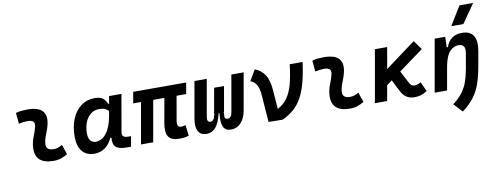

<svg xmlns="http://www.w3.org/2000/svg" viewBox="-76 -1217 4841 1869"><g transform="rotate(-10 2344.0 -283.0)"><path d="M471.7 -129.4 505.4 -31.2Q475.6 -14.2 442.4 -2.2Q409.2 9.8 366.2 9.8Q180.7 9.8 190.9 -153.3Q194.3 -206.5 214.4 -255.9Q234.4 -305.2 245.1 -349.1Q262.2 -415.5 184.6 -415.5Q138.2 -415.5 95.2 -404.3L85 -513.7Q113.8 -522 142.6 -524.7Q171.4 -527.3 200.2 -527.3Q411.6 -527.3 367.2 -345.2Q359.4 -312 347.7 -283.4Q335.9 -254.9 326.4 -226.8Q316.9 -198.7 314.5 -166.5Q310.1 -102.5 385.3 -102.5Q409.7 -102.5 428 -108.6Q446.3 -114.7 471.7 -129.4Z M993.2 -444.3 1006.3 -517.6H1128.4L1064.9 -154.8Q1059.6 -123.5 1072.5 -109.9Q1085.4 -96.2 1129.9 -96.2H1148.9L1131.3 4.9H1090.8Q1012.2 4.9 982.2 -22.2Q952.1 -49.3 959 -114.7H946.3Q920.4 -54.7 874.8 -22.2Q829.1 10.3 770 10.3Q692.4 10.3 649.9 -40.5Q607.4 -91.3 607.4 -184.1Q607.4 -285.6 639.4 -361.8Q671.4 -438 728.8 -480.2Q786.1 -522.5 862.8 -522.5Q920.4 -522.5 945.8 -500.7Q971.2 -479 985.4 -444.3ZM888.7 -410.2Q841.3 -410.2 805.7 -382.8Q770 -355.5 750.2 -307.4Q730.5 -259.3 730.5 -196.3Q730.5 -151.4 749.3 -126.7Q768.1 -102.1 801.8 -102.1Q863.3 -102.1 908.4 -160.6Q953.6 -219.2 972.2 -325.7L981 -374.5Q967.8 -389.2 946.3 -399.7Q924.8 -410.2 888.7 -410.2Z M1606.9 9.8Q1530.3 9.8 1502.4 -31.7Q1474.6 -73.2 1489.7 -161.6L1533.2 -406.7H1422.9L1351.1 0H1230.5L1302.2 -406.7H1225.1L1244.6 -517.6H1768.1L1749 -406.7H1653.8L1612.3 -168.5Q1606.4 -134.3 1614 -118.4Q1621.6 -102.5 1647.5 -102.5Q1656.2 -102.5 1666.5 -104.5Q1676.8 -106.4 1690.4 -109.4L1703.1 -2.9Q1677.7 4.4 1657.7 7.1Q1637.7 9.8 1606.9 9.8Z M2118.7 9.8Q2065.9 9.8 2045.4 -32.2Q2024.9 -74.2 2035.2 -167H2027.3Q2004.9 -74.2 1969 -32.2Q1933.1 9.8 1879.4 9.8Q1819.8 9.8 1796.4 -33.4Q1772.9 -76.7 1786.6 -156.2L1850.1 -517.6H1971.7L1908.2 -156.2Q1898.4 -100.1 1934.6 -100.1Q1951.7 -100.1 1963.6 -113.3Q1975.6 -126.5 1981 -158.2L1989.3 -167H1982.4L2027.3 -419.9H2125L2080.6 -167H2073.7L2079.1 -158.2Q2073.2 -126 2079.8 -113Q2086.4 -100.1 2106 -100.1Q2141.6 -100.1 2151.4 -156.2L2214.8 -517.6H2336.4L2272.9 -156.2Q2259.3 -76.7 2219.2 -33.4Q2179.2 9.8 2118.7 9.8Z M2491.2 0 2471.7 -264.2Q2466.8 -335.4 2444.8 -372.1Q2422.9 -408.7 2385.3 -420.9L2448.2 -527.3Q2510.3 -503.9 2545.4 -450.2Q2580.6 -396.5 2588.4 -291.5L2601.6 -108.9Q2660.2 -139.6 2697.3 -190.7Q2734.4 -241.7 2756.3 -321.3Q2778.3 -400.9 2791.5 -517.6H2918.9Q2903.8 -402.3 2880.9 -317.4Q2857.9 -232.4 2824.2 -171.6Q2790.5 -110.8 2742.7 -69.1Q2694.8 -27.3 2629.4 2Z M3401.4 -129.4 3435.1 -31.2Q3405.3 -14.2 3372.1 -2.2Q3338.9 9.8 3295.9 9.8Q3110.4 9.8 3120.6 -153.3Q3124 -206.5 3144 -255.9Q3164.1 -305.2 3174.8 -349.1Q3191.9 -415.5 3114.3 -415.5Q3067.9 -415.5 3024.9 -404.3L3014.6 -513.7Q3043.5 -522 3072.3 -524.7Q3101.1 -527.3 3129.9 -527.3Q3341.3 -527.3 3296.9 -345.2Q3289.1 -312 3277.3 -283.4Q3265.6 -254.9 3256.1 -226.8Q3246.6 -198.7 3244.1 -166.5Q3239.7 -102.5 3314.9 -102.5Q3339.4 -102.5 3357.7 -108.6Q3376 -114.7 3401.4 -129.4Z M3542.5 0 3633.8 -517.6H3754.9L3717.8 -306.2L4018.6 -529.3L4084 -439.9L3838.9 -260.7L3901.9 -140.6Q3921.9 -102.5 3949.7 -102.5Q3981 -102.5 4016.1 -123.5L4059.1 -28.3Q4026.4 -7.8 3997.8 1Q3969.2 9.8 3935.5 9.8Q3890.6 9.8 3857.4 -9.8Q3824.2 -29.3 3799.8 -77.6L3742.7 -189.9L3690.4 -151.9L3663.6 0Z M4133.3 0 4224.6 -517.6H4328.6L4325.7 -414.1H4337.9Q4354 -468.3 4394.3 -497.8Q4434.6 -527.3 4493.7 -527.3Q4574.7 -527.3 4607.2 -476.1Q4639.6 -424.8 4622.1 -325.2L4595.2 -174.3Q4578.6 -81.5 4554.4 -11.5Q4530.3 58.6 4487.3 116.2Q4444.3 173.8 4371.6 229L4292.5 143.1Q4353 96.2 4387.7 49.6Q4422.4 2.9 4441.2 -50.8Q4460 -104.5 4472.2 -173.3L4499 -325.2Q4515.1 -415 4441.9 -415Q4394.5 -415 4356.2 -376.2Q4317.9 -337.4 4297.9 -237.8L4255.9 0ZM4404.8 -609.4 4518.6 -794.9H4653.8L4524.4 -609.4Z"/></g></svg>

Font: Cascadia Code PL SemiBold
Style: Italic
Weight: 600
Italic angle: -10°
Monospace: yes
Designer: Aaron Bell
Foundry: Saja Typeworks
Version: Version 2404.023; ttfautohint (v1.8.4)